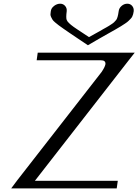

<svg xmlns="http://www.w3.org/2000/svg" viewBox="-20 -1041 765 1061"><path d="M724.6 -750 691.4 -708 172.9 -42H630.9L625 0H42L73.2 -42L541 -642.6Q559.6 -669.9 562.5 -685.5Q565.4 -708 537.1 -708H182.6L188.5 -750ZM73.2 -42ZM691.4 -708ZM465.8 -791Q439.5 -808.6 411.1 -827.6Q382.8 -846.7 366.2 -857.9Q349.6 -869.1 331.5 -881.8Q313.5 -894.5 304.2 -901.4Q294.9 -908.2 284.2 -917.5Q273.4 -926.8 270 -932.6Q266.6 -938.5 262.7 -946.3Q258.8 -954.1 258.8 -961.4Q258.8 -968.8 260.7 -978.5Q262.7 -996.1 278.8 -1008.3Q294.9 -1020.5 312.5 -1020.5Q329.1 -1020.5 339.8 -1008.3Q350.6 -996.1 348.6 -978.5Q343.8 -942.4 348.6 -930.7Q351.6 -924.8 354 -921.4Q356.4 -918 362.3 -912.6Q368.2 -907.2 372.1 -903.8Q376 -900.4 386.7 -892.6Q397.5 -884.8 406.7 -878.9Q416 -873 435.5 -859.9Q455.1 -846.7 471.7 -835.9Q485.4 -843.8 503.4 -853.5Q521.5 -863.3 530.8 -868.7Q540 -874 551.8 -880.9Q563.5 -887.7 569.3 -890.6Q575.2 -893.6 582.5 -898.4Q589.8 -903.3 593.8 -905.8Q597.7 -908.2 602.5 -911.6Q607.4 -915 610.4 -918Q613.3 -920.9 615.7 -923.8Q618.2 -926.8 622.1 -930.7Q630.9 -942.4 635.7 -978.5Q637.7 -996.1 651.9 -1008.3Q666 -1020.5 683.6 -1020.5Q700.2 -1020.5 710.4 -1008.3Q720.7 -996.1 718.8 -978.5Q717.8 -969.7 715.8 -962.9Q713.9 -956.1 710.9 -949.7Q708 -943.4 701.7 -937Q695.3 -930.7 689.5 -924.8Q683.6 -918.9 670.9 -910.6Q658.2 -902.3 647.5 -895.5Q636.7 -888.7 615.2 -876.5Q593.8 -864.3 575.2 -854Q556.6 -843.8 525.4 -825.7Q494.1 -807.6 465.8 -791Z"/></svg>

Font: okolaks
Style: RegularItalic
Weight: 500
Italic angle: -8°
Version: Version 000.6.0